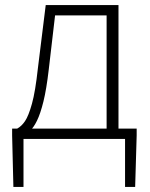

<svg xmlns="http://www.w3.org/2000/svg" viewBox="-20 -550 592 760"><path d="M73 0V190H33L28 -14V-41H521V-14L515 190H475V0ZM402 -15V-489H198L173 -275Q164 -197 152 -148.5Q140 -100 126.5 -72.5Q113 -45 99 -32.5Q85 -20 74 -13L48 -41Q65 -50 79 -70.5Q93 -91 106.5 -139.5Q120 -188 130 -280L161 -530H449V-15Z"/></svg>

Font: Noto Sans KR ExtraLight
Style: Regular
Weight: 250
Designer: Ryoko NISHIZUKA  (kana, bopomofo & ideographs); Paul D. Hunt (Latin, Greek & Cyrillic); Sandoll Communications , Soo-you
Foundry: Adobe
Version: Version 2.004-H2;hotconv 1.0.118;makeotfexe 2.5.65603